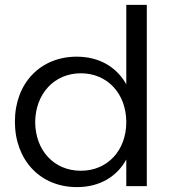

<svg xmlns="http://www.w3.org/2000/svg" viewBox="-20 -762 719 786"><path d="M497 -742V-417C457 -488 386 -530 294 -530C145 -530 41 -421 41 -264C41 -107 144 4 295 4C387 4 458 -38 497 -109V0H581V-742ZM311 -63C201 -63 125 -146 124 -262C125 -378 202 -462 311 -462C420 -462 497 -378 497 -262C497 -146 420 -63 311 -63Z"/></svg>

Font: Juman Normal
Style: Regular
Weight: 300
Designer: Bandar Raffah (Arabic) Julieta Ulanovsky (Latin)
Foundry: Caramella
Version: Version 5.022;PS 005.022;hotconv 1.0.88;makeotf.lib2.5.64775